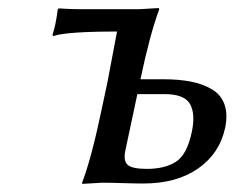

<svg xmlns="http://www.w3.org/2000/svg" viewBox="-20 -452 580 475"><path d="M454.6 -126Q463.9 -170.4 450 -194.8Q436 -219.2 386.7 -219.2H319.8L290 -79.1Q284.7 -53.2 296.4 -43.7Q308.1 -34.2 343.3 -34.2Q388.2 -34.2 415.5 -52Q442.9 -69.8 454.6 -126ZM246.1 -250 269.5 -374Q145 -374 111.3 -362.8L109.9 -366.2Q117.7 -388.2 123 -429.2L125.5 -431.2Q155.3 -429.2 180.2 -429.2H324.2L372.6 -432.1L374 -429.2Q350.6 -365.7 328.1 -258.8L327.6 -255.9H384.3Q422.4 -255.9 451.7 -250.2Q481 -244.6 503.7 -231.4Q526.4 -218.3 535.2 -194.1Q543.9 -169.9 537.1 -136.2Q523.4 -72.3 470.2 -35.2Q417 2 334.5 2Q314.5 2 283.7 1Q252.9 0 232.9 0L183.6 2.9L183.1 0Q206.1 -60.1 231 -179.2Z"/></svg>

Font: Linux Biolinum O
Style: Italic
Weight: 400
Italic angle: -12°
Designer: Philipp H. Poll
Foundry: Philipp H. Poll
Version: Version 1.1.3